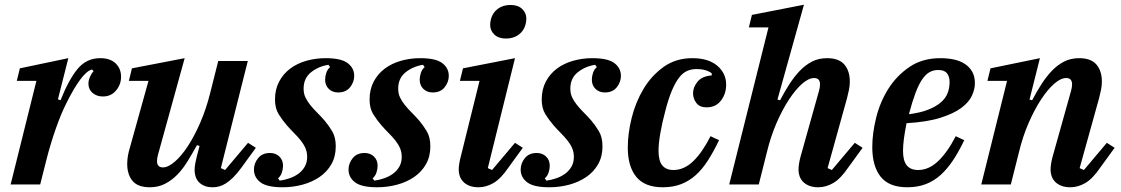

<svg xmlns="http://www.w3.org/2000/svg" viewBox="-20 -780 4742 812"><path d="M134 -438H51L64 -491L269 -534L225 -360L236 -356Q271 -444 308.5 -489Q346 -534 404 -534Q446 -534 469 -512Q492 -490 492 -455Q492 -423 471 -397.5Q450 -372 415 -372Q389 -372 371.5 -387Q354 -402 354 -426Q354 -440 360.5 -455Q367 -470 376 -479L369 -486Q347 -481 319 -443Q291 -405 261 -344Q238 -299 215.5 -234.5Q193 -170 176 -103L150 0H25Z M614 12Q563 12 540.5 -15Q518 -42 518 -87Q518 -120 530 -158L608 -438H525L538 -491L761 -534L648 -125Q644 -110 644 -99Q644 -72 669 -72Q691 -72 719 -96Q747 -120 774.5 -162Q802 -204 827 -261.5Q852 -319 869 -387L903 -522H1028L914 -69L932 -61L1029 -176L1062 -155L1001 -71Q982 -45 965.5 -29Q949 -13 934.5 -4Q920 5 906.5 8.5Q893 12 880 12Q858 12 843.5 5.5Q829 -1 820 -11Q811 -21 807 -34Q803 -47 803 -60Q803 -74 806 -90Q809 -106 812 -117L824 -163L813 -166Q793 -130 773 -97.5Q753 -65 729.5 -41Q706 -17 677.5 -2.5Q649 12 614 12Z M1175 12Q1109 12 1081.5 -9Q1054 -30 1054 -63Q1054 -89 1071.5 -111Q1089 -133 1122 -133Q1146 -133 1161.5 -118Q1177 -103 1177 -79Q1177 -65 1172 -50Q1167 -35 1156 -26L1163 -16Q1185 -19 1206 -26.5Q1227 -34 1243 -46Q1259 -58 1269 -75.5Q1279 -93 1279 -116Q1279 -137 1271.5 -154Q1264 -171 1251.5 -186.5Q1239 -202 1224 -217Q1209 -232 1194 -249Q1174 -272 1158.5 -297Q1143 -322 1143 -359Q1143 -402 1160.5 -435Q1178 -468 1207.5 -490Q1237 -512 1276 -523Q1315 -534 1357 -534Q1423 -534 1450.5 -513Q1478 -492 1478 -459Q1478 -433 1460.5 -411Q1443 -389 1410 -389Q1386 -389 1370.5 -404Q1355 -419 1355 -443Q1355 -457 1360 -472Q1365 -487 1376 -496L1369 -506Q1326 -499 1295 -474Q1264 -449 1264 -405Q1264 -384 1272 -367.5Q1280 -351 1292.5 -335.5Q1305 -320 1320.5 -304.5Q1336 -289 1352 -271Q1369 -251 1384.5 -225.5Q1400 -200 1400 -161Q1400 -118 1381.5 -85.5Q1363 -53 1331.5 -31.5Q1300 -10 1259.5 1Q1219 12 1175 12Z M1575 12Q1509 12 1481.5 -9Q1454 -30 1454 -63Q1454 -89 1471.5 -111Q1489 -133 1522 -133Q1546 -133 1561.5 -118Q1577 -103 1577 -79Q1577 -65 1572 -50Q1567 -35 1556 -26L1563 -16Q1585 -19 1606 -26.5Q1627 -34 1643 -46Q1659 -58 1669 -75.5Q1679 -93 1679 -116Q1679 -137 1671.5 -154Q1664 -171 1651.5 -186.5Q1639 -202 1624 -217Q1609 -232 1594 -249Q1574 -272 1558.5 -297Q1543 -322 1543 -359Q1543 -402 1560.5 -435Q1578 -468 1607.5 -490Q1637 -512 1676 -523Q1715 -534 1757 -534Q1823 -534 1850.5 -513Q1878 -492 1878 -459Q1878 -433 1860.5 -411Q1843 -389 1810 -389Q1786 -389 1770.5 -404Q1755 -419 1755 -443Q1755 -457 1760 -472Q1765 -487 1776 -496L1769 -506Q1726 -499 1695 -474Q1664 -449 1664 -405Q1664 -384 1672 -367.5Q1680 -351 1692.5 -335.5Q1705 -320 1720.5 -304.5Q1736 -289 1752 -271Q1769 -251 1784.5 -225.5Q1800 -200 1800 -161Q1800 -118 1781.5 -85.5Q1763 -53 1731.5 -31.5Q1700 -10 1659.5 1Q1619 12 1575 12Z M2004 12Q1981 12 1965 5.5Q1949 -1 1939 -11.5Q1929 -22 1924.5 -35Q1920 -48 1920 -62Q1920 -74 1922.5 -89Q1925 -104 1928 -115L2008 -438H1925L1938 -491L2158 -534L2043 -69L2061 -61L2158 -176L2191 -155L2130 -71Q2098 -24 2067 -6Q2036 12 2004 12ZM2120 -617Q2088 -617 2070.5 -634Q2053 -651 2053 -674Q2053 -686 2056 -698Q2063 -726 2085 -742.5Q2107 -759 2139 -759Q2171 -759 2188.5 -742Q2206 -725 2206 -702Q2206 -690 2203 -678Q2196 -650 2174 -633.5Q2152 -617 2120 -617Z M2303 12Q2237 12 2209.5 -9Q2182 -30 2182 -63Q2182 -89 2199.5 -111Q2217 -133 2250 -133Q2274 -133 2289.5 -118Q2305 -103 2305 -79Q2305 -65 2300 -50Q2295 -35 2284 -26L2291 -16Q2313 -19 2334 -26.5Q2355 -34 2371 -46Q2387 -58 2397 -75.5Q2407 -93 2407 -116Q2407 -137 2399.5 -154Q2392 -171 2379.5 -186.5Q2367 -202 2352 -217Q2337 -232 2322 -249Q2302 -272 2286.5 -297Q2271 -322 2271 -359Q2271 -402 2288.5 -435Q2306 -468 2335.5 -490Q2365 -512 2404 -523Q2443 -534 2485 -534Q2551 -534 2578.5 -513Q2606 -492 2606 -459Q2606 -433 2588.5 -411Q2571 -389 2538 -389Q2514 -389 2498.5 -404Q2483 -419 2483 -443Q2483 -457 2488 -472Q2493 -487 2504 -496L2497 -506Q2454 -499 2423 -474Q2392 -449 2392 -405Q2392 -384 2400 -367.5Q2408 -351 2420.5 -335.5Q2433 -320 2448.5 -304.5Q2464 -289 2480 -271Q2497 -251 2512.5 -225.5Q2528 -200 2528 -161Q2528 -118 2509.5 -85.5Q2491 -53 2459.5 -31.5Q2428 -10 2387.5 1Q2347 12 2303 12Z M2783 12Q2707 12 2671 -32Q2635 -76 2635 -156Q2635 -215 2651.5 -281.5Q2668 -348 2701.5 -404Q2735 -460 2786.5 -497Q2838 -534 2908 -534Q2976 -534 3013.5 -502Q3051 -470 3051 -422Q3051 -383 3029 -354.5Q3007 -326 2968 -326Q2939 -326 2925 -344.5Q2911 -363 2911 -386Q2911 -411 2930 -434.5Q2949 -458 2990 -461V-470Q2966 -488 2926 -488Q2905 -488 2887 -480.5Q2869 -473 2853 -453Q2837 -433 2822 -398Q2807 -363 2793 -308Q2780 -260 2772.5 -216Q2765 -172 2765 -142Q2765 -100 2781 -80.5Q2797 -61 2828 -61Q2873 -61 2911.5 -98Q2950 -135 2985 -204L3021 -187Q2998 -139 2974 -101.5Q2950 -64 2922 -39Q2894 -14 2860 -1Q2826 12 2783 12Z M3441 12Q3418 12 3402 5.5Q3386 -1 3376 -11.5Q3366 -22 3361.5 -35Q3357 -48 3357 -62Q3357 -74 3359.5 -89Q3362 -104 3365 -115L3444 -397Q3448 -412 3448 -423Q3448 -450 3423 -450Q3400 -450 3372.5 -426Q3345 -402 3317 -359.5Q3289 -317 3264 -259.5Q3239 -202 3223 -135L3189 0H3064L3230 -664H3147L3160 -717L3380 -760L3268 -359L3279 -356Q3298 -392 3318.5 -424Q3339 -456 3362.5 -480.5Q3386 -505 3414 -519.5Q3442 -534 3478 -534Q3528 -534 3551 -507Q3574 -480 3574 -435Q3574 -418 3570.5 -400.5Q3567 -383 3562 -364L3480 -69L3498 -61L3595 -176L3628 -155L3567 -71Q3535 -24 3504 -6Q3473 12 3441 12Z M3817 12Q3740 12 3704.5 -32.5Q3669 -77 3669 -158Q3669 -216 3685.5 -282.5Q3702 -349 3737 -404.5Q3772 -460 3826.5 -497Q3881 -534 3957 -534Q3987 -534 4013.5 -528.5Q4040 -523 4060 -510Q4080 -497 4091.5 -477Q4103 -457 4103 -428Q4103 -403 4090.5 -375.5Q4078 -348 4046 -324Q4014 -300 3957.5 -282Q3901 -264 3814 -259Q3807 -225 3803 -195Q3799 -165 3799 -142Q3799 -100 3815 -80.5Q3831 -61 3863 -61Q3908 -61 3947.5 -98.5Q3987 -136 4022 -204L4058 -187Q4035 -139 4010.5 -102Q3986 -65 3957.5 -39.5Q3929 -14 3894.5 -1Q3860 12 3817 12ZM3824 -297Q3872 -303 3905 -316Q3938 -329 3958.5 -346.5Q3979 -364 3987.5 -386Q3996 -408 3996 -433Q3996 -456 3985 -470Q3974 -484 3948 -484Q3927 -484 3910.5 -474.5Q3894 -465 3879.5 -443.5Q3865 -422 3851.5 -386Q3838 -350 3824 -297Z M4507 12Q4484 12 4468 5.5Q4452 -1 4442 -11.5Q4432 -22 4427.5 -35Q4423 -48 4423 -62Q4423 -74 4425.5 -89Q4428 -104 4431 -115L4510 -397Q4514 -412 4514 -423Q4514 -450 4489 -450Q4466 -450 4438.5 -426Q4411 -402 4383 -359.5Q4355 -317 4330 -259.5Q4305 -202 4289 -135L4255 0H4130L4239 -438H4156L4169 -491L4378 -534L4334 -359L4345 -356Q4364 -392 4384.5 -424Q4405 -456 4428.5 -480.5Q4452 -505 4480 -519.5Q4508 -534 4544 -534Q4594 -534 4617 -507Q4640 -480 4640 -435Q4640 -418 4636.5 -400.5Q4633 -383 4628 -364L4546 -69L4564 -61L4661 -176L4694 -155L4633 -71Q4601 -24 4570 -6Q4539 12 4507 12Z"/></svg>

Font: IBM Plex Serif SemiBold
Style: Italic
Weight: 600
Italic angle: -14°
Designer: Mike Abbink, Paul van der Laan, Pieter van Rosmalen
Foundry: Bold Monday
Version: Version 2.5